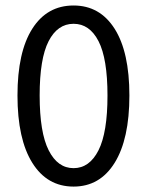

<svg xmlns="http://www.w3.org/2000/svg" viewBox="-20 -670 537 702"><path d="M249 12.2Q152.3 12.2 98.1 -74.7Q43.9 -161.6 43.9 -320.8Q43.9 -479.5 97.9 -564.7Q151.9 -649.9 249 -649.9Q345.2 -649.9 399.2 -564.7Q453.1 -479.5 453.1 -320.8Q453.1 -161.6 399.2 -74.7Q345.2 12.2 249 12.2ZM373 -320.8Q373 -455.6 340.3 -519.3Q307.6 -583 249 -583Q190.4 -583 157.7 -519.3Q125 -455.6 125 -320.8Q125 -185.5 158 -120.4Q190.9 -55.2 249 -55.2Q307.1 -55.2 340.1 -120.4Q373 -185.5 373 -320.8Z"/></svg>

Font: Source Sans Pro
Style: Regular
Weight: 400
Designer: Paul D. Hunt
Foundry: Adobe Systems Incorporated
Version: Version 3.006;hotconv 1.0.111;makeotfexe 2.5.65597